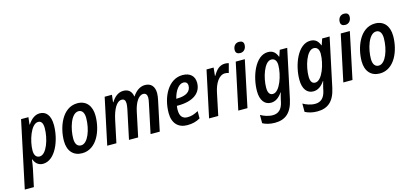

<svg xmlns="http://www.w3.org/2000/svg" viewBox="-117 -1336 4643 2165"><g transform="rotate(-15 2205.0 -253.5)"><path d="M219 -80C178 -80 157 -112 157 -165C157 -274 216 -461 301 -461C337 -461 356 -433 356 -374C356 -252 300 -80 219 -80ZM-41 237H65L108 36C114 5 121 -34 125 -70H129C146 -24 180 10 234 10C381 10 465 -210 465 -380C465 -497 415 -550 343 -550C286 -550 242 -513 204 -457H200L210 -541H124Z M692 9C865 9 945 -193 945 -361C945 -479 884 -550 782 -550C604 -550 527 -335 527 -177C527 -60 590 9 692 9ZM703 -80C658 -80 635 -115 635 -176C635 -288 683 -460 772 -460C818 -460 837 -418 837 -364C837 -233 783 -80 703 -80Z M985 0H1092L1147 -260C1172 -376 1216 -459 1276 -459C1306 -459 1319 -439 1319 -403C1319 -387 1316 -366 1311 -340L1239 0H1346L1406 -284C1427 -385 1472 -459 1527 -459C1557 -459 1572 -439 1572 -403C1572 -386 1568 -364 1562 -337L1491 0H1598L1671 -344C1677 -373 1682 -402 1682 -427C1682 -506 1642 -551 1572 -551C1511 -551 1462 -511 1427 -458H1424C1414 -518 1380 -551 1319 -551C1258 -551 1212 -510 1179 -456H1175L1185 -541H1100Z M1919 10C1979 10 2024 -2 2070 -28L2071 -113C2022 -87 1988 -76 1944 -76C1885 -76 1856 -112 1856 -182C1856 -198 1857 -215 1860 -231H1874C2054 -231 2148 -307 2148 -424C2148 -503 2097 -550 2009 -550C1846 -550 1749 -366 1749 -176C1749 -57 1813 10 1919 10ZM1874 -310C1897 -405 1947 -466 1997 -466C2030 -466 2046 -447 2046 -417C2046 -350 1991 -310 1882 -310Z M2174 0H2281L2336 -262C2356 -357 2405 -445 2478 -445C2494 -445 2508 -442 2521 -437L2550 -544C2536 -549 2520 -551 2506 -551C2444 -551 2403 -511 2367 -447H2362L2372 -541H2289Z M2706 -621C2748 -621 2776 -654 2776 -700C2776 -732 2755 -747 2723 -747C2677 -747 2652 -711 2652 -669C2652 -636 2673 -621 2706 -621ZM2515 0H2622L2736 -541H2630Z M2941 -80C2904 -80 2885 -109 2885 -167C2885 -281 2939 -460 3022 -460C3063 -460 3084 -429 3084 -379C3084 -267 3024 -80 2941 -80ZM2880 240C3000 240 3077 181 3110 28L3231 -541H3144L3119 -468H3116C3097 -519 3066 -551 3007 -551C2858 -551 2775 -325 2775 -157C2775 -47 2824 10 2895 10C2951 10 2992 -23 3028 -75H3031C3027 -62 3016 -23 3010 4L3004 33C2986 113 2945 151 2878 151C2827 151 2772 131 2738 110V207C2773 226 2821 240 2880 240Z M3436 -80C3399 -80 3380 -109 3380 -167C3380 -281 3434 -460 3517 -460C3558 -460 3579 -429 3579 -379C3579 -267 3519 -80 3436 -80ZM3375 240C3495 240 3572 181 3605 28L3726 -541H3639L3614 -468H3611C3592 -519 3561 -551 3502 -551C3353 -551 3270 -325 3270 -157C3270 -47 3319 10 3390 10C3446 10 3487 -23 3523 -75H3526C3522 -62 3511 -23 3505 4L3499 33C3481 113 3440 151 3373 151C3322 151 3267 131 3233 110V207C3268 226 3316 240 3375 240Z M3932 -621C3974 -621 4002 -654 4002 -700C4002 -732 3981 -747 3949 -747C3903 -747 3878 -711 3878 -669C3878 -636 3899 -621 3932 -621ZM3741 0H3848L3962 -541H3856Z M4167 9C4340 9 4420 -193 4420 -361C4420 -479 4359 -550 4257 -550C4079 -550 4002 -335 4002 -177C4002 -60 4065 9 4167 9ZM4178 -80C4133 -80 4110 -115 4110 -176C4110 -288 4158 -460 4247 -460C4293 -460 4312 -418 4312 -364C4312 -233 4258 -80 4178 -80Z"/></g></svg>

Font: Noto Sans Display SemiCondensed Medium
Style: Italic
Weight: 500
Width: 4
Italic angle: -12°
Designer: Monotype Design Team
Foundry: Monotype Imaging Inc.
Version: Version 1.900